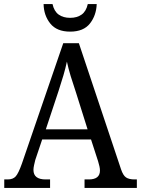

<svg xmlns="http://www.w3.org/2000/svg" viewBox="-20 -927 695 947"><path d="M1 0V-42H18Q44 -42 57.5 -57Q71 -72 88 -120L292 -714H369L577 -92Q587 -62 601.5 -52Q616 -42 644 -42H655V0H397V-42H418Q473 -42 473 -86Q473 -95 470.5 -106.5Q468 -118 464 -131L429 -239H188L154 -138Q151 -126 148 -112.5Q145 -99 145 -89Q145 -42 205 -42H227V0ZM206 -289H412L355 -470Q340 -514 328.5 -552Q317 -590 310 -623Q303 -590 293 -556Q283 -522 269 -479ZM326 -771Q260 -771 228 -811Q196 -851 195 -907H239Q247 -871 269.5 -855Q292 -839 326 -839Q360 -839 382.5 -855Q405 -871 413 -907H457Q455 -851 423.5 -811Q392 -771 326 -771Z"/></svg>

Font: Noto Serif Tamil SemiCondensed
Style: Regular
Weight: 400
Width: 4
Designer: Indian Type Foundry, Tom Grace, and the Monotype Design Team
Foundry: Monotype Imaging Inc.
Version: Version 2.004; ttfautohint (v1.8.4.7-5d5b)